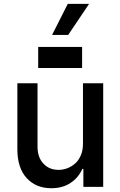

<svg xmlns="http://www.w3.org/2000/svg" viewBox="-20 -984 634 1011"><path d="M449.2 -963.8 339.1 -800.1H254.3L337 -963.8ZM181.1 -626.1V-736.9H412.3V-626.1ZM416.9 -545.5H523.4V0H419V-94.5H413.4Q393.5 -48.7 351.4 -20.8Q309.3 7.1 250.4 7.1Q169.4 7.1 120.4 -46.3Q71.4 -99.8 71.4 -198.5V-545.5H177.6V-211.3Q177.6 -155.9 208.3 -122.7Q239 -89.5 288.7 -89.5Q311.8 -89.5 334.2 -98Q356.5 -106.5 375.4 -122.9Q394.2 -139.2 405.5 -166Q416.9 -192.8 416.9 -226.2Z"/></svg>

Font: TID UI Medium
Style: Regular
Weight: 500
Designer: The TID Project Authors
Foundry: Bakken & Bæck
Version: Version 1.001;hotconv 1.0.109;makeotfexe 2.5.65596